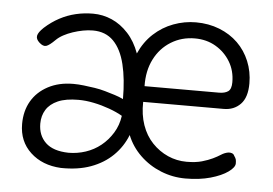

<svg xmlns="http://www.w3.org/2000/svg" viewBox="-41 -517 830 584"><g transform="rotate(5 374.0 -225.5)"><path d="M221 -463Q251 -463 278.5 -451Q306 -439 328.5 -414.5Q351 -390 364 -354Q380 -390 406.5 -414.5Q433 -439 466.5 -451.5Q500 -464 535 -464Q574 -464 607 -451Q640 -438 663.5 -415Q687 -392 700 -360.5Q713 -329 713 -293Q713 -250 693 -229.5Q673 -209 642 -209H396Q395 -170 406 -138.5Q417 -107 438 -85Q459 -63 486 -51Q513 -39 543 -39Q571 -39 590 -44.5Q609 -50 622.5 -56.5Q636 -63 646 -69.5Q656 -76 667 -78Q673 -79 678.5 -77Q684 -75 686 -70Q691 -63 692 -58.5Q693 -54 693 -47Q693 -35 673.5 -21Q654 -7 620.5 2.5Q587 12 544 12Q505 12 469 -2.5Q433 -17 405.5 -43.5Q378 -70 364 -105Q350 -69 322.5 -42Q295 -15 255.5 -0.5Q216 14 164 13Q107 10 71 -23.5Q35 -57 35 -110Q35 -150 52.5 -180Q70 -210 103 -227.5Q136 -245 180 -245Q195 -245 212 -243Q229 -241 245.5 -238.5Q262 -236 277.5 -231.5Q293 -227 307.5 -222.5Q322 -218 334 -212Q334 -273 323 -318Q312 -363 288 -387.5Q264 -412 225 -412Q210 -412 194.5 -409Q179 -406 164 -401Q149 -396 136 -389Q123 -382 114 -373Q97 -356 87.5 -353Q78 -350 66 -361Q55 -371 57 -381.5Q59 -392 75 -407Q96 -426 119.5 -438.5Q143 -451 168.5 -457Q194 -463 221 -463ZM396 -257H623Q641 -257 651 -264Q661 -271 661 -292Q661 -327 644.5 -354.5Q628 -382 600 -398.5Q572 -415 536 -415Q496 -415 463.5 -395Q431 -375 413 -339.5Q395 -304 396 -257ZM183 -35Q210 -35 235.5 -43.5Q261 -52 281.5 -68.5Q302 -85 316.5 -108.5Q331 -132 335 -161Q318 -171 294.5 -179.5Q271 -188 246.5 -193Q222 -198 200 -198Q161 -198 137 -187.5Q113 -177 101.5 -158.5Q90 -140 90 -116Q90 -80 113 -58Q136 -36 183 -35Z"/></g></svg>

Font: Fredoka SemiCondensed Light
Style: Regular
Weight: 300
Width: 4
Designer: Ben Nathan
Foundry: Milena B. Brandão, Ben Nathan
Version: Version 2.001